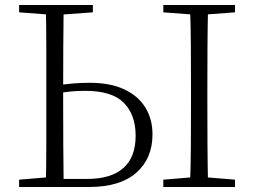

<svg xmlns="http://www.w3.org/2000/svg" viewBox="-20 -743 1010 763"><path d="M198 0V-32H327Q421 -32 470 -75Q519 -118 519 -204Q519 -287 472 -334.5Q425 -382 319 -382Q285 -382 256.5 -379Q228 -376 198 -370V-402Q233 -408 266.5 -411Q300 -414 336 -414Q418 -414 473.5 -388Q529 -362 557.5 -316Q586 -270 586 -209Q586 -113 521.5 -56.5Q457 0 335 0ZM162 0Q164 -83 164 -166Q164 -249 164 -333V-390Q164 -474 164 -557.5Q164 -641 162 -723H233Q232 -641 231.5 -557.5Q231 -474 231 -390V-333Q231 -249 231.5 -166Q232 -83 233 0ZM735 0Q738 -83 738.5 -166Q739 -249 739 -333V-390Q739 -474 738.5 -557.5Q738 -641 735 -723H807Q805 -641 804.5 -557.5Q804 -474 804 -390V-333Q804 -249 804.5 -166Q805 -83 807 0ZM56 -694V-723H349V-694L212 -684H189ZM629 0V-29L762 -40H780L914 -29V0ZM629 -694V-723H914V-694L780 -684H762ZM56 0V-29L188 -40H198V0Z"/></svg>

Font: Source Han Serif JP VF
Style: Regular
Weight: 250
Designer: Ryoko NISHIZUKA 西塚涼子 (kana & ideographs); Frank Grießhammer (Latin, Greek & Cyrillic); Wenlong ZHANG 张文龙 (bopomofo); San
Foundry: Adobe
Version: Version 2.001;hotconv 1.1.0;makeotfexe 2.6.0